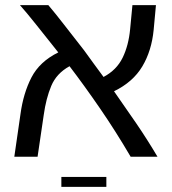

<svg xmlns="http://www.w3.org/2000/svg" viewBox="-20 -613 672 751"><path d="M36 0 60 -166Q71 -248 103 -310Q135 -372 208 -408Q161 -467 122 -516Q83 -565 58 -593H169Q197 -560 231 -516Q265 -472 309 -416Q327 -391 346 -365Q365 -339 385 -312Q436 -339 459.5 -387Q483 -435 489 -499L498 -593H590L581 -496Q573 -414 536.5 -353Q500 -292 426 -256Q469 -195 513 -130.5Q557 -66 596 0H491Q433 -99 371.5 -188.5Q310 -278 252 -354Q201 -326 180.5 -277Q160 -228 151 -163L127 0ZM220 118V79H396V118Z"/></svg>

Font: Go Noto Current
Style: Regular
Weight: 400
Designer: Monotype Design Team
Foundry: Monotype Imaging Inc.
Version: Version 2.007; ttfautohint (v1.8) -l 8 -r 50 -G 200 -x 14 -D